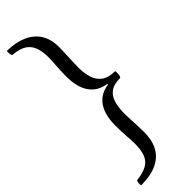

<svg xmlns="http://www.w3.org/2000/svg" viewBox="-345 -784 1059 1059"><g transform="rotate(-45 185.0 -254.0)"><path d="M14 270Q11 265 11 259Q11 252 12.5 245Q14 238 17 234Q69 228 98 211.5Q127 195 139 163.5Q151 132 151 83Q151 56 148 21Q145 -14 145 -63Q145 -149 179 -196.5Q213 -244 275 -252Q277 -256 277 -258Q214 -266 179.5 -313.5Q145 -361 145 -445Q145 -493 148 -528.5Q151 -564 151 -591Q151 -665 120.5 -700.5Q90 -736 17 -741Q15 -746 13.5 -753Q12 -760 12 -767Q12 -770 12 -773Q12 -776 13 -778Q47 -778 79.5 -771.5Q112 -765 139.5 -751.5Q167 -738 188 -716Q209 -694 220.5 -663Q232 -632 232 -590Q232 -569 231 -542.5Q230 -516 228.5 -488.5Q227 -461 227 -436Q227 -389 238.5 -353Q250 -317 278.5 -297Q307 -277 356 -277Q358 -273 358 -268.5Q358 -264 358 -259Q358 -252 356.5 -244Q355 -236 350 -231Q301 -231 274.5 -212Q248 -193 237.5 -157.5Q227 -122 227 -73Q227 -54 228.5 -29.5Q230 -5 231 21.5Q232 48 232 74Q232 119 221 152Q210 185 190 207.5Q170 230 142.5 244Q115 258 82.5 264Q50 270 14 270Z"/></g></svg>

Font: Pitagon Serif
Style: Regular
Weight: 400
Designer: Travis Tran
Foundry: Pitagon
Version: Version 1.000;gftools[0.9.26]